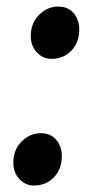

<svg xmlns="http://www.w3.org/2000/svg" viewBox="-20 -553 286 583"><path d="M73.5 -445Q73.8 -483.3 99 -508.2Q124.2 -533.1 156.8 -533.1Q186.7 -533.1 203.7 -513Q220.7 -493 220.7 -463.7Q220.7 -424.5 196.9 -399.4Q173.2 -374.3 135.9 -374.3Q110.1 -374.3 91.6 -394.2Q73.1 -414.2 73.5 -445ZM20.5 -60.4Q20.8 -98.7 46 -123.7Q71.2 -148.6 103.8 -148.6Q133.7 -148.6 150.7 -128.5Q167.7 -108.4 167.7 -79.2Q167.7 -39.9 143.9 -14.8Q120.2 10.3 82.9 10.3Q57.1 10.3 38.6 -9.7Q20.1 -29.7 20.5 -60.4Z"/></svg>

Font: Merriweather 7pt Light
Style: Italic
Weight: 300
Italic angle: -7.8°
Designer: Eben Sorkin
Foundry: Eben Sorkin
Version: Version 2.200;gftools[0.9.31]